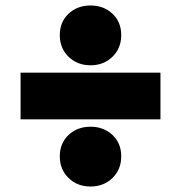

<svg xmlns="http://www.w3.org/2000/svg" viewBox="-20 -700 660 700"><path d="M230 -493C251.3 -472.3 278 -462 310 -462C342 -462 368.7 -472.3 390 -493C411.3 -513.7 422 -540 422 -572C422 -604 411.3 -630 390 -650C368.7 -670 342 -680 310 -680C278 -680 251.3 -670 230 -650C208.7 -630 198 -604 198 -572C198 -540 208.7 -513.7 230 -493ZM55 -435V-265H565V-435ZM230 -51C251.3 -30.3 278 -20 310 -20C342 -20 368.7 -30.3 390 -51C411.3 -71.7 422 -98 422 -130C422 -162 411.3 -188 390 -208C368.7 -228 342 -238 310 -238C278 -238 251.3 -228 230 -208C208.7 -188 198 -162 198 -130C198 -98 208.7 -71.7 230 -51Z"/></svg>

Font: Montserrat Custom Black
Style: Regular
Weight: 900
Designer: Julieta Ulanovsky
Foundry: Julieta Ulanovsky
Version: Version 7.200